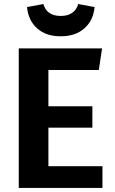

<svg xmlns="http://www.w3.org/2000/svg" viewBox="-20 -932 568 952"><path d="M114 -897 195 -912Q212 -853 281 -853Q350 -853 368 -912L449 -897Q443 -831 398.5 -791.5Q354 -752 281 -752Q208 -752 164 -791.5Q120 -831 114 -897ZM486 -692 470 -585H220V-405H438V-299H220V-108H488V0H73V-692Z"/></svg>

Font: Fira Sans SemiBold
Style: Regular
Weight: 600
Designer: bBox Type GmbH & Carrois Corporate GbR & Edenspiekermann AG
Foundry: bBox Type GmbH & Carrois Corporate GbR & Edenspiekermann AG
Version: Version 4.301;PS 004.301;hotconv 1.0.88;makeotf.lib2.5.64775